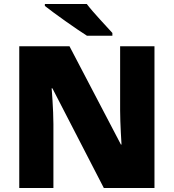

<svg xmlns="http://www.w3.org/2000/svg" viewBox="-20 -947 875 967"><path d="M417 -927H206V-917C254 -879 364 -801 418 -767H546V-781C513 -818 451 -882 417 -927ZM249 -322C249 -395 240 -504 240 -502H244L503 0H758V-714H585V-391C585 -325 592 -221 592 -219H589L330 -714H77V0H249Z"/></svg>

Font: Noto Sans UI Black
Style: Regular
Weight: 900
Designer: Monotype Design Team
Foundry: Monotype Imaging Inc.
Version: Version 1.901